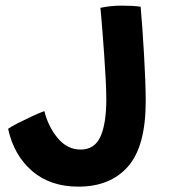

<svg xmlns="http://www.w3.org/2000/svg" viewBox="-20 -670 629 699"><path d="M265.5 9.5Q162.5 9.5 96.5 -47.8Q30.5 -105 9.5 -201Q20.5 -209 45.5 -221.8Q70.5 -234.5 97.5 -247Q124.5 -259.5 141.5 -265.5Q156 -207.5 190.8 -166.5Q225.5 -125.5 273.5 -125.5Q324.5 -125.5 345.8 -172.8Q367 -220 367 -308.5Q367 -339.5 364.8 -381.2Q362.5 -423 359.5 -467Q356.5 -511 353.5 -549.5Q350.5 -588 348.2 -613Q346 -638 345.5 -641.5Q383 -649.5 424 -649.5Q464 -649.5 492 -645.5Q495 -612.5 498.2 -567.8Q501.5 -523 504.2 -474.2Q507 -425.5 508.8 -380.5Q510.5 -335.5 510.5 -301.5Q510.5 -137 446 -63.8Q381.5 9.5 265.5 9.5Z"/></svg>

Font: Grandstander SemiBold
Style: Regular
Weight: 600
Designer: Tyler Finck
Foundry: Etcetera Type Co
Version: Version 1.200; ttfautohint (v1.8.3)